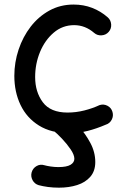

<svg xmlns="http://www.w3.org/2000/svg" viewBox="-20 -555 563 856"><path d="M464.8 -413.1Q452.6 -398.9 433.3 -397.5Q414.1 -396 399.9 -408.2Q359.9 -442.9 310.5 -442.9Q258.8 -442.9 219.5 -409.4Q180.2 -376 158.4 -323.2Q136.7 -270.5 136.7 -211.4Q136.7 -145 170.9 -99.1Q205.1 -53.2 281.2 -53.2Q318.8 -53.2 355.7 -62.5Q392.6 -71.8 423.8 -86.4Q441.9 -92.3 459 -83.5Q476.1 -74.7 481.4 -56.2Q486.8 -38.1 478 -21.2Q469.2 -4.4 451.2 1Q410.2 18.6 371.1 28.6Q332 38.6 288.6 38.6Q208 38.6 153.6 4.6Q99.1 -29.3 71.5 -87.2Q43.9 -145 43.9 -216.8Q43.9 -277.3 63 -334.2Q82 -391.1 116.9 -436.3Q151.9 -481.4 200.4 -508.1Q249 -534.7 308.1 -534.7Q352.5 -534.7 390.6 -520Q428.7 -505.4 460 -478Q474.1 -465.8 475.6 -446.5Q477.1 -427.2 464.8 -413.1ZM210.9 -38.1Q222.7 -52.7 241.9 -54.7Q261.2 -56.6 275.9 -44.9Q299.8 -25.9 330.1 7.3Q360.4 40.5 382.6 81.8Q404.8 123 404.8 167.5Q404.8 207.5 382.8 232.9Q360.8 258.3 324.2 270Q287.6 281.7 242.7 281.7Q217.3 281.7 193.8 278.6Q170.4 275.4 152.3 270.5Q134.3 265.1 125.2 248.3Q116.2 231.4 121.1 213.4Q126.5 194.8 143.1 185.3Q159.7 175.8 177.7 181.6Q188 184.6 205.8 187.3Q223.6 189.9 240.2 189.9Q277.3 189.9 294.4 179.7Q311.5 169.4 311.5 152.8Q311.5 135.3 294.9 110.8Q278.3 86.4 256.3 63.2Q234.4 40 217.8 26.9Q203.1 15.1 200.9 -4.2Q198.7 -23.4 210.9 -38.1Z"/></svg>

Font: Mikhak-DS2-FD Medium
Style: Regular
Weight: 500
Designer: Amin Abedi
Version: Version 3.4